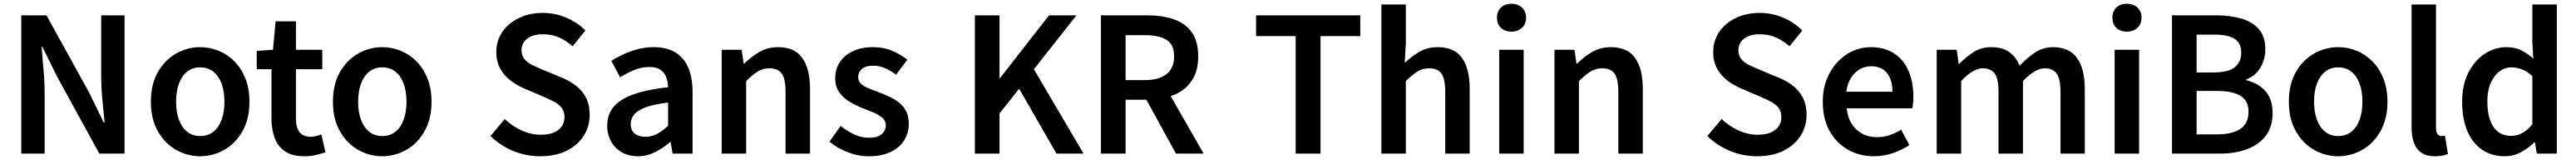

<svg xmlns="http://www.w3.org/2000/svg" viewBox="-20 -821 13795 855"><path d="M94 0V-739H229L458 -325L535 -167H540Q534 -224 528 -290.5Q522 -357 522 -419V-739H647V0H512L284 -415L207 -571H203Q207 -513 213 -448.5Q219 -384 219 -322V0Z M1052 14Q983 14 922.5 -20.5Q862 -55 825 -120.5Q788 -186 788 -277Q788 -370 825 -435Q862 -500 922.5 -534.5Q983 -569 1052 -569Q1104 -569 1151.5 -549.5Q1199 -530 1236 -492.5Q1273 -455 1294.5 -401Q1316 -347 1316 -277Q1316 -186 1279 -120.5Q1242 -55 1181.5 -20.5Q1121 14 1052 14ZM1052 -94Q1093 -94 1122 -116.5Q1151 -139 1166.5 -180.5Q1182 -222 1182 -277Q1182 -333 1166.5 -374.5Q1151 -416 1122 -438.5Q1093 -461 1052 -461Q1012 -461 983 -438.5Q954 -416 938.5 -374.5Q923 -333 923 -277Q923 -222 938.5 -180.5Q954 -139 983 -116.5Q1012 -94 1052 -94Z M1610 14Q1546 14 1507.5 -11.5Q1469 -37 1451.5 -82.5Q1434 -128 1434 -188V-451H1355V-549L1442 -555L1456 -707H1565V-555H1706V-451H1565V-187Q1565 -139 1584.5 -114.5Q1604 -90 1644 -90Q1658 -90 1673.5 -94Q1689 -98 1701 -103L1723 -7Q1701 0 1672.5 7Q1644 14 1610 14Z M2027 14Q1958 14 1897.5 -20.5Q1837 -55 1800 -120.5Q1763 -186 1763 -277Q1763 -370 1800 -435Q1837 -500 1897.5 -534.5Q1958 -569 2027 -569Q2079 -569 2126.5 -549.5Q2174 -530 2211 -492.5Q2248 -455 2269.5 -401Q2291 -347 2291 -277Q2291 -186 2254 -120.5Q2217 -55 2156.5 -20.5Q2096 14 2027 14ZM2027 -94Q2068 -94 2097 -116.5Q2126 -139 2141.5 -180.5Q2157 -222 2157 -277Q2157 -333 2141.5 -374.5Q2126 -416 2097 -438.5Q2068 -461 2027 -461Q1987 -461 1958 -438.5Q1929 -416 1913.5 -374.5Q1898 -333 1898 -277Q1898 -222 1913.5 -180.5Q1929 -139 1958 -116.5Q1987 -94 2027 -94Z M2873 14Q2797 14 2728 -14.5Q2659 -43 2607 -94L2683 -185Q2723 -147 2773.5 -124Q2824 -101 2875 -101Q2938 -101 2970.5 -127Q3003 -153 3003 -195Q3003 -226 2988 -245Q2973 -264 2947.5 -277.5Q2922 -291 2889 -305L2788 -348Q2752 -363 2717.5 -388Q2683 -413 2660.5 -451.5Q2638 -490 2638 -543Q2638 -603 2670 -650Q2702 -697 2758.5 -724.5Q2815 -752 2887 -752Q2952 -752 3012 -727Q3072 -702 3115 -658L3047 -574Q3012 -604 2973.5 -621Q2935 -638 2887 -638Q2835 -638 2804 -615Q2773 -592 2773 -552Q2773 -523 2789.5 -504Q2806 -485 2832.5 -472.5Q2859 -460 2890 -447L2989 -406Q3033 -388 3066.5 -361.5Q3100 -335 3119 -297.5Q3138 -260 3138 -206Q3138 -146 3106.5 -96Q3075 -46 3015.5 -16Q2956 14 2873 14Z M3396 14Q3347 14 3310.5 -7Q3274 -28 3253 -64.5Q3232 -101 3232 -149Q3232 -239 3310 -287.5Q3388 -336 3558 -355Q3557 -385 3547.5 -409.5Q3538 -434 3516.5 -448.5Q3495 -463 3458 -463Q3416 -463 3377 -447Q3338 -431 3301 -408L3254 -496Q3285 -515 3320.5 -531.5Q3356 -548 3396.5 -558.5Q3437 -569 3481 -569Q3551 -569 3597 -541Q3643 -513 3666 -459.5Q3689 -406 3689 -329V0H3582L3572 -61H3568Q3531 -30 3488 -8Q3445 14 3396 14ZM3438 -90Q3471 -90 3499.5 -105.5Q3528 -121 3558 -149V-273Q3483 -264 3439 -248Q3395 -232 3376.5 -209.5Q3358 -187 3358 -159Q3358 -122 3380.5 -106Q3403 -90 3438 -90Z M3845 0V-555H3952L3963 -480H3965Q4002 -517 4046 -543Q4090 -569 4147 -569Q4236 -569 4277 -511Q4318 -453 4318 -348V0H4187V-331Q4187 -400 4166.5 -428Q4146 -456 4101 -456Q4065 -456 4037.5 -438.5Q4010 -421 3976 -388V0Z M4632 14Q4575 14 4519 -8Q4463 -30 4422 -64L4482 -148Q4519 -119 4556 -102Q4593 -85 4635 -85Q4680 -85 4702 -104Q4724 -123 4724 -152Q4724 -175 4706.5 -190.5Q4689 -206 4661.5 -218Q4634 -230 4605 -241Q4569 -255 4534 -275Q4499 -295 4476 -326Q4453 -357 4453 -403Q4453 -451 4477.5 -488.5Q4502 -526 4547.5 -547.5Q4593 -569 4655 -569Q4713 -569 4759.5 -549Q4806 -529 4839 -502L4779 -422Q4750 -443 4720 -456.5Q4690 -470 4658 -470Q4616 -470 4596 -452.5Q4576 -435 4576 -409Q4576 -387 4591.5 -373Q4607 -359 4633 -348.5Q4659 -338 4689 -327Q4718 -316 4746 -303Q4774 -290 4797 -271Q4820 -252 4833.5 -225Q4847 -198 4847 -159Q4847 -111 4822.5 -71.5Q4798 -32 4750 -9Q4702 14 4632 14Z M5201 0V-739H5333V-404H5336L5598 -739H5745L5517 -451L5783 0H5638L5438 -347L5333 -215V0Z M5876 0V-739H6125Q6203 -739 6264.5 -718.5Q6326 -698 6361.5 -650Q6397 -602 6397 -520Q6397 -440 6361.5 -388.5Q6326 -337 6264.5 -312.5Q6203 -288 6125 -288H6008V0ZM6008 -393H6111Q6187 -393 6227.5 -425Q6268 -457 6268 -520Q6268 -583 6227.5 -608Q6187 -633 6111 -633H6008ZM6278 0 6100 -323 6195 -403 6426 0Z M6919 0V-628H6707V-739H7265V-628H7052V0Z M7378 0V-797H7509V-591L7503 -485Q7538 -518 7580.5 -543.5Q7623 -569 7680 -569Q7769 -569 7810 -511Q7851 -453 7851 -348V0H7720V-331Q7720 -400 7699.5 -428Q7679 -456 7634 -456Q7598 -456 7570.5 -438.5Q7543 -421 7509 -388V0Z M8009 0V-555H8140V0ZM8075 -652Q8039 -652 8018 -672.5Q7997 -693 7997 -727Q7997 -760 8018 -780.5Q8039 -801 8075 -801Q8109 -801 8131 -780.5Q8153 -760 8153 -727Q8153 -693 8131 -672.5Q8109 -652 8075 -652Z M8305 0V-555H8412L8423 -480H8425Q8462 -517 8506 -543Q8550 -569 8607 -569Q8696 -569 8737 -511Q8778 -453 8778 -348V0H8647V-331Q8647 -400 8626.5 -428Q8606 -456 8561 -456Q8525 -456 8497.5 -438.5Q8470 -421 8436 -388V0Z M9390 14Q9314 14 9245 -14.5Q9176 -43 9124 -94L9200 -185Q9240 -147 9290.5 -124Q9341 -101 9392 -101Q9455 -101 9487.5 -127Q9520 -153 9520 -195Q9520 -226 9505 -245Q9490 -264 9464.5 -277.5Q9439 -291 9406 -305L9305 -348Q9269 -363 9234.5 -388Q9200 -413 9177.5 -451.5Q9155 -490 9155 -543Q9155 -603 9187 -650Q9219 -697 9275.5 -724.5Q9332 -752 9404 -752Q9469 -752 9529 -727Q9589 -702 9632 -658L9564 -574Q9529 -604 9490.5 -621Q9452 -638 9404 -638Q9352 -638 9321 -615Q9290 -592 9290 -552Q9290 -523 9306.5 -504Q9323 -485 9349.5 -472.5Q9376 -460 9407 -447L9506 -406Q9550 -388 9583.5 -361.5Q9617 -335 9636 -297.5Q9655 -260 9655 -206Q9655 -146 9623.5 -96Q9592 -46 9532.5 -16Q9473 14 9390 14Z M10016 14Q9939 14 9877 -21Q9815 -56 9778.5 -121Q9742 -186 9742 -277Q9742 -345 9763.5 -398.5Q9785 -452 9821.5 -490.5Q9858 -529 9903.5 -549Q9949 -569 9998 -569Q10073 -569 10124 -535.5Q10175 -502 10201 -442.5Q10227 -383 10227 -305Q10227 -286 10225.5 -269.5Q10224 -253 10221 -242H9870Q9875 -193 9897 -159Q9919 -125 9953.5 -106.5Q9988 -88 10033 -88Q10068 -88 10099 -98.5Q10130 -109 10161 -128L10206 -46Q10167 -20 10118 -3Q10069 14 10016 14ZM9868 -331H10115Q10115 -394 10086 -430.5Q10057 -467 10000 -467Q9969 -467 9941 -451.5Q9913 -436 9893.5 -406Q9874 -376 9868 -331Z M10352 0V-555H10459L10470 -479H10472Q10508 -516 10549 -542.5Q10590 -569 10643 -569Q10704 -569 10740.5 -543Q10777 -517 10796 -470Q10836 -512 10879 -540.5Q10922 -569 10975 -569Q11062 -569 11103.5 -511Q11145 -453 11145 -348V0H11015V-331Q11015 -400 10994.5 -428Q10974 -456 10930 -456Q10904 -456 10875.5 -439Q10847 -422 10814 -388V0H10683V-331Q10683 -400 10662.5 -428Q10642 -456 10598 -456Q10573 -456 10544 -439Q10515 -422 10483 -388V0Z M11305 0V-555H11436V0ZM11371 -652Q11335 -652 11314 -672.5Q11293 -693 11293 -727Q11293 -760 11314 -780.5Q11335 -801 11371 -801Q11405 -801 11427 -780.5Q11449 -760 11449 -727Q11449 -693 11427 -672.5Q11405 -652 11371 -652Z M11612 0V-739H11849Q11925 -739 11984.5 -721.5Q12044 -704 12078 -664.5Q12112 -625 12112 -557Q12112 -522 12100 -489.5Q12088 -457 12065 -432.5Q12042 -408 12010 -397V-392Q12071 -379 12111 -335.5Q12151 -292 12151 -217Q12151 -143 12114 -95Q12077 -47 12013 -23.5Q11949 0 11867 0ZM11744 -434H11837Q11914 -434 11948.5 -462Q11983 -490 11983 -538Q11983 -591 11947 -613.5Q11911 -636 11839 -636H11744ZM11744 -103H11854Q11935 -103 11978.5 -132.5Q12022 -162 12022 -224Q12022 -283 11979 -309Q11936 -335 11854 -335H11744Z M12502 14Q12433 14 12372.5 -20.5Q12312 -55 12275 -120.5Q12238 -186 12238 -277Q12238 -370 12275 -435Q12312 -500 12372.5 -534.5Q12433 -569 12502 -569Q12554 -569 12601.5 -549.5Q12649 -530 12686 -492.5Q12723 -455 12744.5 -401Q12766 -347 12766 -277Q12766 -186 12729 -120.5Q12692 -55 12631.5 -20.5Q12571 14 12502 14ZM12502 -94Q12543 -94 12572 -116.5Q12601 -139 12616.5 -180.5Q12632 -222 12632 -277Q12632 -333 12616.5 -374.5Q12601 -416 12572 -438.5Q12543 -461 12502 -461Q12462 -461 12433 -438.5Q12404 -416 12388.5 -374.5Q12373 -333 12373 -277Q12373 -222 12388.5 -180.5Q12404 -139 12433 -116.5Q12462 -94 12502 -94Z M13021 14Q12975 14 12947 -5.5Q12919 -25 12907 -60.5Q12895 -96 12895 -143V-797H13026V-137Q13026 -113 13035 -103.5Q13044 -94 13054 -94Q13058 -94 13062 -94.5Q13066 -95 13074 -96L13090 2Q13078 7 13061.5 10.5Q13045 14 13021 14Z M13394 14Q13325 14 13273.5 -20.5Q13222 -55 13194 -120.5Q13166 -186 13166 -277Q13166 -368 13199.5 -433Q13233 -498 13287 -533.5Q13341 -569 13402 -569Q13449 -569 13482 -552.5Q13515 -536 13547 -508L13542 -597V-797H13673V0H13566L13556 -60H13552Q13521 -29 13480.5 -7.5Q13440 14 13394 14ZM13427 -95Q13459 -95 13487 -109.5Q13515 -124 13542 -157V-414Q13514 -440 13486 -450.5Q13458 -461 13429 -461Q13395 -461 13366 -439.5Q13337 -418 13319 -377.5Q13301 -337 13301 -279Q13301 -219 13316 -178Q13331 -137 13359.5 -116Q13388 -95 13427 -95Z"/></svg>

Font: Noto Sans KR Thin SemiBold
Style: Regular
Weight: 600
Version: Version 2.004-H2;hotconv 1.0.118;makeotfexe 2.5.65603